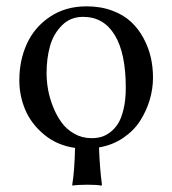

<svg xmlns="http://www.w3.org/2000/svg" viewBox="-20 -459 544 606"><path d="M41 -205.1Q41 -269.5 65.4 -322Q89.8 -374.5 138.7 -406.7Q187.5 -439 252.9 -439Q297.9 -439 334 -425.5Q370.1 -412.1 393.8 -389.9Q417.5 -367.7 433.3 -337.9Q449.2 -308.1 456.1 -277.3Q462.9 -246.6 462.9 -213.9Q462.9 -178.7 452.6 -144Q442.4 -109.4 422.6 -78.1Q402.8 -46.9 369.1 -23.9Q335.4 -1 292.5 6.3Q294.9 73.7 301.8 124L299.8 127Q289.1 124 254.9 124Q239.3 124 227.8 124.8Q216.3 125.5 212.9 126L209 127L208 124Q215.3 80.6 216.8 7.8Q160.6 0 119.6 -33.9Q78.6 -67.9 59.8 -112.3Q41 -156.7 41 -205.1ZM242.2 -405.8Q202.1 -405.8 175.3 -378.7Q148.4 -351.6 137.7 -313Q127 -274.4 127 -228Q127 -203.6 131.6 -177Q136.2 -150.4 147.2 -122.6Q158.2 -94.7 174.1 -72.8Q189.9 -50.8 214.6 -36.9Q239.3 -22.9 269 -22.9Q284.7 -22.9 298.6 -26.6Q312.5 -30.3 327.1 -41Q341.8 -51.8 352.5 -68.8Q363.3 -85.9 370.1 -115Q377 -144 377 -182.1Q377 -291.5 342 -348.6Q307.1 -405.8 242.2 -405.8Z"/></svg>

Font: Linux Libertine G
Style: Regular
Weight: 400
Designer: Philipp H. Poll
Foundry: Philipp H. Poll
Version: Version 4.7.5